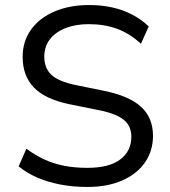

<svg xmlns="http://www.w3.org/2000/svg" viewBox="-20 -734 675 763"><path d="M327 9Q271 9 221 -0.5Q171 -10 129 -28Q87 -46 54 -73L85 -143Q120 -117 157 -100Q194 -83 236 -75Q278 -67 327 -67Q414 -67 458 -100.5Q502 -134 502 -190Q502 -220 488 -240.5Q474 -261 443.5 -275Q413 -289 364 -298L255 -320Q159 -340 114.5 -386.5Q70 -433 70 -508Q70 -570 103.5 -616.5Q137 -663 197 -688.5Q257 -714 334 -714Q383 -714 426 -704.5Q469 -695 506 -675.5Q543 -656 571 -629L540 -560Q496 -601 445.5 -619.5Q395 -638 333 -638Q281 -638 241 -622.5Q201 -607 178.5 -578Q156 -549 156 -509Q156 -463 184.5 -436.5Q213 -410 281 -396L389 -374Q491 -354 539.5 -310.5Q588 -267 588 -194Q588 -135 556.5 -89Q525 -43 466 -17Q407 9 327 9Z"/></svg>

Font: Nunito Sans 10pt
Style: Regular
Weight: 400
Designer: Vernon Adams
Foundry: Vernon Adams
Version: Version 3.101;gftools[0.9.27]